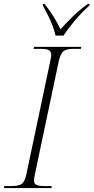

<svg xmlns="http://www.w3.org/2000/svg" viewBox="-31 -951 473 971"><path d="M-11 0 -9 -10H27Q64 -10 79 -21Q94 -32 102 -68L224 -646Q226 -654 227 -661.5Q228 -669 228 -674Q228 -690 216.5 -697Q205 -704 175 -704H139L141 -714H380L378 -704H342Q305 -704 290 -692Q275 -680 266 -641L146 -72Q144 -62 142.5 -53.5Q141 -45 141 -39Q141 -22 153 -16Q165 -10 194 -10H231L229 0ZM250 -771Q245 -794 234.5 -821.5Q224 -849 210.5 -876Q197 -903 186 -923V-931H194Q221 -898 239.5 -868Q258 -838 275 -803Q302 -833 335.5 -866Q369 -899 413 -931H422L421 -923Q381 -887 347.5 -847Q314 -807 290 -771Z"/></svg>

Font: Noto Serif Display ExtraLight
Style: Italic
Weight: 200
Italic angle: -12°
Designer: Monotype Design Team
Foundry: Monotype Imaging Inc.
Version: Version 2.009